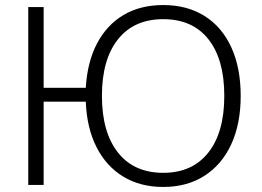

<svg xmlns="http://www.w3.org/2000/svg" viewBox="-20 -733 1038 761"><path d="M627 8Q536 8 468.5 -33Q401 -74 362.5 -150Q324 -226 320 -330H153V0H92V-705H153V-385H320Q326 -487 364.5 -560.5Q403 -634 469.5 -673.5Q536 -713 627 -713Q722 -713 791 -669.5Q860 -626 897 -545Q934 -464 934 -353Q934 -242 896.5 -161Q859 -80 790 -36Q721 8 627 8ZM627 -48Q742 -48 805.5 -128Q869 -208 869 -353Q869 -498 806 -577.5Q743 -657 627 -657Q511 -657 447.5 -577Q384 -497 384 -353Q384 -209 447.5 -128.5Q511 -48 627 -48Z"/></svg>

Font: Nunito Sans Light
Style: Regular
Weight: 300
Designer: Vernon Adams
Foundry: Vernon Adams
Version: Version 3.101; ttfautohint (v1.8.4.7-5d5b);gftools[0.9.27]